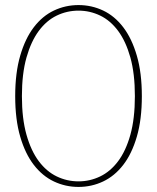

<svg xmlns="http://www.w3.org/2000/svg" viewBox="-20 -731 620 758"><path d="M540 -351.5Q540 -259 520.2 -191.5Q500.5 -124 466.5 -80Q432.5 -36 387 -14.5Q341.5 7 290 7Q238.5 7 193 -14.5Q147.5 -36 113.5 -80Q79.5 -124 59.8 -191.5Q40 -259 40 -351.5Q40 -443.5 59.8 -511.2Q79.5 -579 113.5 -623.5Q147.5 -668 193 -689.5Q238.5 -711 290 -711Q341.5 -711 387 -689.5Q432.5 -668 466.5 -623.5Q500.5 -579 520.2 -511.2Q540 -443.5 540 -351.5ZM512.5 -351.5Q512.5 -440 494.8 -503.8Q477 -567.5 446.5 -608.8Q416 -650 375.5 -669.5Q335 -689 290 -689Q244.5 -689 204 -669.5Q163.5 -650 133 -608.8Q102.5 -567.5 84.5 -503.8Q66.5 -440 66.5 -351.5Q66.5 -263 84.5 -199.2Q102.5 -135.5 133 -94.8Q163.5 -54 204 -34.5Q244.5 -15 290 -15Q335 -15 375.5 -34.5Q416 -54 446.5 -94.8Q477 -135.5 494.8 -199.2Q512.5 -263 512.5 -351.5Z"/></svg>

Font: Lato 2
Style: Regular
Weight: 200
Designer: Lukasz Dziedzic with Adam Twardoch and Botio Nikoltchev
Foundry: tyPoland Lukasz Dziedzic
Version: Version 2.015; 2015-08-06; http://www.latofonts.com/